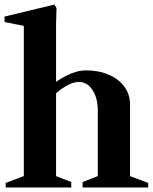

<svg xmlns="http://www.w3.org/2000/svg" viewBox="-27 -826 673 846"><path d="M-2 0V-20L78 -50V-712L-7 -729V-753L213 -806L222 -790L220 -718V-465Q250 -487 285.5 -501.5Q321 -516 351 -516Q408 -516 452 -497Q496 -478 521 -444Q546 -410 546 -366V-50L626 -20V0H337V-24L404 -50V-338Q404 -394 380.5 -429.5Q357 -465 320 -465Q297 -465 269 -449.5Q241 -434 220 -415V-50L287 -24V0Z"/></svg>

Font: Wittgenstein
Style: Bold
Weight: 700
Designer: Jörg Drees
Foundry: Jörg Drees
Version: Version 1.303; ttfautohint (v1.8.4.7-5d5b)